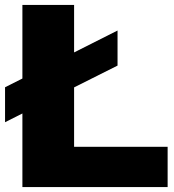

<svg xmlns="http://www.w3.org/2000/svg" viewBox="-20 -760 708 780"><path d="M71 0V-299L0.5 -263.5V-405.5L71 -441V-740H281V-547L457.5 -636V-493.5L281 -405V-163.5H661V0Z"/></svg>

Font: Encode Sans Expanded Expanded ExtraBold
Style: Regular
Weight: 800
Width: 7
Designer: Multiple Designers
Foundry: Impallari Type
Version: Version 3.000; ttfautohint (v1.8.3) -l 8 -r 50 -G 200 -x 14 